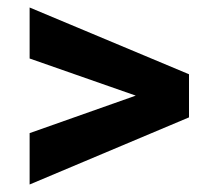

<svg xmlns="http://www.w3.org/2000/svg" viewBox="-20 -558 557 512"><path d="M342 -303 59 -203V-66L484 -245V-360L59 -538V-402Z"/></svg>

Font: Noto Sans KR Bold
Style: Regular
Weight: 700
Designer: Ryoko NISHIZUKA  (kana & ideographs); Paul D. Hunt (Latin, Greek & Cyrillic); Wenlong ZHANG  (bopomofo); Sandoll Communi
Foundry: Adobe Systems Incorporated
Version: Version 1.004;PS 1.004;hotconv 1.0.82;makeotf.lib2.5.63406